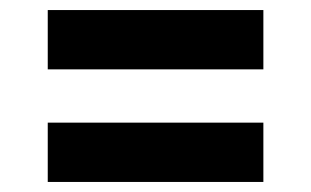

<svg xmlns="http://www.w3.org/2000/svg" viewBox="-20 -481 619 382"><path d="M75 -343V-461H504V-343ZM75 -119V-237H504V-119Z"/></svg>

Font: DM Sans 24pt
Style: Bold
Weight: 700
Designer: Colophon Foundry, Jonny Pinhorn
Foundry: Colophon Foundry
Version: Version 4.004;gftools[0.9.30]